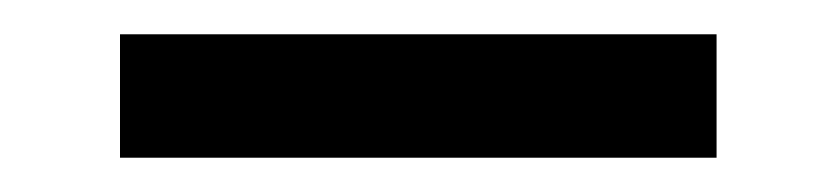

<svg xmlns="http://www.w3.org/2000/svg" viewBox="-20 -342 488 112"><path d="M398 -250V-322H50V-250Z"/></svg>

Font: Gamestation Extended
Style: Regular
Weight: 400
Width: 7
Designer: Jonas Hecksher
Foundry: Jonas Hecksher, Playtypeª, e-types AS
Version: Version 1.003